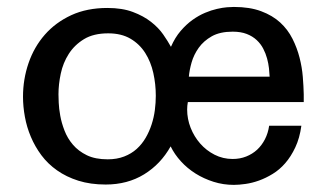

<svg xmlns="http://www.w3.org/2000/svg" viewBox="-20 -514 935 550"><path d="M282.7 14.6Q239.3 14.6 204.6 3.7Q169.9 -7.3 143.6 -25.9Q117.2 -44.4 98.6 -69.3Q80.1 -94.2 68.4 -122.1Q56.6 -149.9 51.3 -179.4Q45.9 -209 45.9 -236.8Q45.9 -287.1 61.8 -333.3Q77.6 -379.4 108.4 -414.6Q139.2 -449.7 184.1 -470.5Q229 -491.2 287.6 -491.2Q330.1 -491.2 360.6 -479.7Q391.1 -468.3 412.6 -451.4Q434.1 -434.6 447.5 -415.3Q460.9 -396 469.7 -379.9Q481.4 -406.7 497.6 -425.5Q513.7 -444.3 531.5 -457Q549.3 -469.7 567.4 -477.3Q585.4 -484.9 601.6 -488.5Q617.7 -492.2 630.4 -493.2Q643.1 -494.1 649.9 -494.1Q695.3 -494.1 728 -481.9Q760.7 -469.7 782.7 -449.5Q804.7 -429.2 817.9 -402.8Q831.1 -376.5 838.1 -348.9Q845.2 -321.3 847.4 -293.9Q849.6 -266.6 850.1 -244.1V-221.7H518.1Q517.1 -216.3 516.6 -210.9Q516.1 -205.6 516.1 -200.2Q516.1 -173.3 526.1 -147.9Q536.1 -122.6 553.5 -102.8Q570.8 -83 594.7 -70.8Q618.7 -58.6 646.5 -58.6Q667.5 -58.6 685.3 -65.7Q703.1 -72.8 716.6 -85.2Q730 -97.7 739 -115.2Q748 -132.8 751 -153.8H843.3Q838.4 -118.2 825.9 -91.8Q813.5 -65.4 797.1 -46.6Q780.8 -27.8 761.2 -15.9Q741.7 -3.9 721.9 3.2Q702.1 10.3 683.3 12.9Q664.6 15.6 649.9 15.6Q619.6 15.6 591.8 6.8Q564 -2 540.3 -16.8Q516.6 -31.7 498.3 -51.8Q480 -71.8 468.8 -94.7Q440.4 -43.9 392.8 -14.6Q345.2 14.6 282.7 14.6ZM147.5 -243.7Q147.5 -236.3 148.2 -219.7Q148.9 -203.1 152.6 -182.6Q156.2 -162.1 164.8 -139.9Q173.3 -117.7 189 -99.4Q204.6 -81.1 228.8 -69.3Q252.9 -57.6 288.6 -57.6Q314.9 -57.6 335.7 -65.7Q356.4 -73.7 371.6 -87.4Q386.7 -101.1 397.2 -119.1Q407.7 -137.2 414.3 -157.5Q420.9 -177.7 423.6 -198.7Q426.3 -219.7 426.3 -239.7Q426.3 -272.9 419.2 -304.9Q412.1 -336.9 396 -362.3Q379.9 -387.7 353.8 -403.1Q327.6 -418.5 290 -418.5Q248 -418.5 220.7 -401.9Q193.4 -385.3 177 -359.6Q160.6 -334 154.1 -303.2Q147.5 -272.5 147.5 -243.7ZM646.5 -423.3Q610.4 -423.3 586.9 -410.2Q563.5 -397 549.3 -377.2Q535.2 -357.4 528.8 -335Q522.5 -312.5 521 -294.4H752.4Q752 -304.7 750.5 -318.4Q749 -332 745.1 -346.4Q741.2 -360.8 734.1 -374.5Q727.1 -388.2 715.3 -399.2Q703.6 -410.2 686.8 -416.7Q669.9 -423.3 646.5 -423.3Z"/></svg>

Font: Shanti
Style: Regular
Weight: 400
Designer: vernon adams
Foundry: vernon adams
Version: Version 1.000